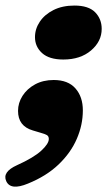

<svg xmlns="http://www.w3.org/2000/svg" viewBox="-49 -486 413 708"><path d="M72 -5Q17.5 -21 17.5 -77Q17.5 -106.5 34 -132.5Q50.5 -158.5 80.2 -174.8Q110 -191 149 -191Q202 -191 229.2 -160Q256.5 -129 256.5 -79Q256.5 -25.5 234.2 26Q212 77.5 167 120.5Q122 163.5 54 191Q-10 217.5 -26 182Q-41.5 148 14 123Q75 95.5 103 69.8Q131 44 131 26.5Q131 16.5 124 12.2Q117 8 100.5 3.5ZM184.5 -266.5Q132.5 -266.5 106.2 -290.2Q80 -314 80 -349Q80 -379.5 97.8 -406Q115.5 -432.5 148.2 -449Q181 -465.5 225.5 -465.5Q277.5 -465.5 301.8 -440.8Q326 -416 326 -379.5Q326 -333.5 286.8 -300Q247.5 -266.5 184.5 -266.5Z"/></svg>

Font: Fraunces 72pt S100 Black
Style: Italic
Weight: 900
Italic angle: -16°
Version: Version 1.000; ttfautohint (v1.8.3)